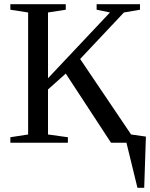

<svg xmlns="http://www.w3.org/2000/svg" viewBox="-20 -675 710 908"><path d="M670 -29 662 213H630L578 0H505L291 -327L207 -252V-39L301 -26V0H29V-26L113 -39V-616L29 -629V-655H291V-629L207 -616V-305L500 -616L437 -629V-655H642V-629L566 -616L359 -396L600 -39Z"/></svg>

Font: Libra Serif Modern
Style: Regular
Weight: 400
Designer: Stefan Peev, Context Ltd
Foundry: Stefan Peev, Context Ltd
Version: Version 1.000